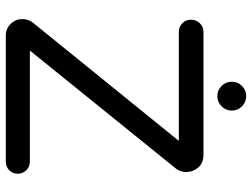

<svg xmlns="http://www.w3.org/2000/svg" viewBox="-126 -764 889 678"><g transform="rotate(90 319.0 -424.5)"><path d="M105 0Q81 0 64 -17Q47 -34 47 -58Q47 -80 59 -95L477 -611H92Q74 -611 61.5 -623.5Q49 -636 49 -654Q49 -672 61.5 -685Q74 -698 92 -698H526Q555 -698 571 -679.5Q587 -661 587 -636Q587 -614 571 -596L158 -85H550Q568 -85 580.5 -72.5Q593 -60 593 -42Q593 -24 580.5 -12Q568 0 550 0ZM319 -747Q298 -747 283 -762Q268 -777 268 -798Q268 -819 283 -834Q298 -849 319 -849Q340 -849 355 -834Q370 -819 370 -798Q370 -777 355 -762Q340 -747 319 -747Z"/></g></svg>

Font: Varela Round
Style: Regular
Weight: 400
Designer: Joe Prince, Avraham Cornfeld
Foundry: Joe Prince, Avraham Cornfeld
Version: Version 3.010; ttfautohint (v1.8.4.7-5d5b)